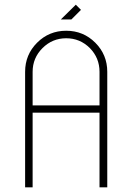

<svg xmlns="http://www.w3.org/2000/svg" viewBox="-20 -798 562 818"><path d="M386 -616Q437 -565 437 -492V0H404V-318H119V0H87V-492Q87 -565 138 -616Q189 -667 262 -667Q335 -667 386 -616ZM404 -492Q404 -551 363 -593Q321 -635 262 -635Q203 -635 161 -593Q119 -551 119 -492V-349H404ZM284 -715H239L303 -778L325 -756Z"/></svg>

Font: Zector
Style: Regular
Weight: 400
Designer: GGBot
Version: 0.72